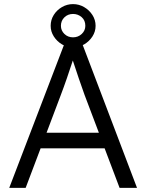

<svg xmlns="http://www.w3.org/2000/svg" viewBox="-20 -916 713 936"><path d="M25 0 293 -700H382L648 0H563L490 -193H178L105 0ZM275 -449 207 -269H462L392 -454Q380 -487 364 -534Q348 -581 335 -621Q321 -578 306 -534.5Q291 -491 275 -449ZM336 -685Q307 -685 282.5 -699.5Q258 -714 242.5 -738Q227 -762 227 -790Q227 -819 242 -843Q257 -867 282 -881.5Q307 -896 336 -896Q365 -896 390 -881.5Q415 -867 430.5 -843Q446 -819 446 -790Q446 -762 430.5 -738Q415 -714 390 -699.5Q365 -685 336 -685ZM336 -734Q361 -734 378.5 -750.5Q396 -767 396 -790Q396 -817 378 -832.5Q360 -848 336 -848Q311 -848 294 -831.5Q277 -815 277 -790Q277 -767 294 -750.5Q311 -734 336 -734Z"/></svg>

Font: Lexend Deca Light
Style: Regular
Weight: 300
Designer: Bonnie Shaver-Troup, Thomas Jockin
Foundry: Lexend
Version: Version 1.008; ttfautohint (v1.8.4.7-5d5b)